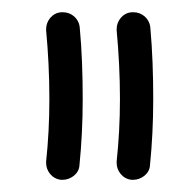

<svg xmlns="http://www.w3.org/2000/svg" viewBox="-20 -712 317 315"><path d="M195.8 -417H198.7C210.9 -417 225.6 -426.3 226.1 -441.4C229.5 -475.1 231.4 -511.2 231.4 -549.8C231.4 -589.4 230 -630.4 226.6 -667C225.1 -682.1 212.4 -691.9 199.2 -691.9H196.8C181.6 -691.4 171.4 -677.7 171.4 -664.6V-662.1C174.8 -625.5 176.8 -587.9 176.8 -549.8C176.8 -513.2 174.8 -479 171.4 -447.3V-444.3C171.4 -432.1 180.7 -418.5 195.8 -417ZM80.1 -417H83C95.2 -417 109.9 -426.3 110.4 -441.4C113.8 -475.1 115.7 -511.2 115.7 -549.8C115.7 -589.4 114.3 -630.4 110.8 -667C109.4 -682.1 96.7 -691.9 83.5 -691.9H81.1C65.9 -691.4 55.7 -677.7 55.7 -664.6V-662.1C59.1 -625.5 61 -587.9 61 -549.8C61 -513.2 59.1 -479 55.7 -447.3V-444.3C55.7 -432.1 64.9 -418.5 80.1 -417Z"/></svg>

Font: Mikhak SemiBold
Style: Regular
Weight: 600
Designer: Amin Abedi
Version: Version 3.2